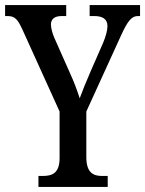

<svg xmlns="http://www.w3.org/2000/svg" viewBox="-22 -734 570 754"><path d="M129 0H401V-43H379C346 -43 317 -54 317 -117V-296L453 -594C480 -653 495 -671 520 -671H528V-714H330V-671H347C379 -671 400 -661 400 -631C400 -616 394 -592 383 -566L334 -454C316 -412 301 -376 291 -348C281 -379 269 -412 251 -451L192 -584C185 -599 178 -623 178 -638C178 -656 189 -671 220 -671H238V-714H-2V-671H8C37 -671 48 -657 66 -618L212 -296V-113C212 -54 183 -43 146 -43H129Z"/></svg>

Font: Noto Serif Ethiopic ExtraCondensed Medium
Style: Regular
Weight: 500
Width: 2
Designer: Monotype Design Team
Foundry: Monotype Imaging Inc.
Version: Version 2.102